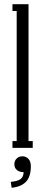

<svg xmlns="http://www.w3.org/2000/svg" viewBox="-20 -700 214 909"><path d="M39 0V-32H59V-648H39V-680H115V-32H135V0ZM31 161Q63 158 77 148Q91 138 92 115Q72 115 60 105Q48 95 48 78Q48 61 59 50.5Q70 40 86 40Q103 40 114.5 52Q126 64 126 87Q126 135 104 159.5Q82 184 35 189Z"/></svg>

Font: Margherita Variable
Style: Regular
Weight: 400
Designer: James Puckett
Foundry: Dunwich Type Founders
Version: Version 1.008